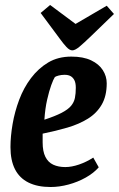

<svg xmlns="http://www.w3.org/2000/svg" viewBox="-20 -740 477 770"><path d="M183 10Q130 10 94 -8Q58 -26 40 -61.5Q22 -97 22 -150Q22 -193 30.5 -242.5Q39 -292 57 -340Q75 -388 104.5 -427Q134 -466 173.5 -489.5Q213 -513 266 -513Q314 -513 345.5 -498Q377 -483 392.5 -458.5Q408 -434 408 -406Q408 -355 388 -320.5Q368 -286 332.5 -264Q297 -242 251 -228.5Q205 -215 151 -204V-169Q151 -133 162 -111Q173 -89 193.5 -79.5Q214 -70 242 -70Q267 -70 296.5 -80Q326 -90 354 -108L376 -69Q356 -46 324 -28Q292 -10 255 0Q218 10 183 10ZM158 -260Q201 -274 227 -287.5Q253 -301 265 -315.5Q277 -330 280.5 -347.5Q284 -365 284 -388Q284 -407 278.5 -418Q273 -429 263.5 -434.5Q254 -440 239 -440Q226 -440 215 -437Q204 -434 200 -431Q194 -422 185.5 -398.5Q177 -375 169 -340Q161 -305 158 -260ZM270 -538Q259 -538 246.5 -551.5Q234 -565 221 -583L143 -688L181 -720L283 -644L408 -717L437 -684L347 -597Q316 -567 298.5 -552.5Q281 -538 270 -538Z"/></svg>

Font: Faustina Light
Style: Bold Italic
Weight: 700
Italic angle: -8°
Version: Version 1.200